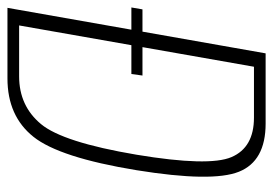

<svg xmlns="http://www.w3.org/2000/svg" viewBox="-126 -588 715 502"><g transform="rotate(90 231.0 -337.5)"><path d="M0 -324H174L178 -353H5ZM1 0H185.5Q284 0 338.2 -68Q392.5 -136 425.5 -337.5Q457.5 -535.5 429.5 -605.2Q401.5 -675 303.5 -675H120ZM47 -30.5 155 -644.5H288Q366 -644.5 391.2 -585.8Q416.5 -527 385 -337.5Q352.5 -145 305 -87.8Q257.5 -30.5 180 -30.5Z"/></g></svg>

Font: Anybody SemiCondensed ExtraLight
Style: Italic
Weight: 250
Width: 4
Italic angle: -10°
Version: Version 1.113;gftools[0.9.25]